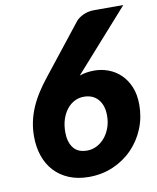

<svg xmlns="http://www.w3.org/2000/svg" viewBox="-83 -792 706 865"><g transform="rotate(-10 270.0 -360.0)"><path d="M267 -110.5Q290 -110.5 310.8 -121Q331.5 -131.5 347.2 -150Q363 -168.5 372.5 -194Q382 -219.5 382 -250Q382 -297.5 358.2 -324.8Q334.5 -352 293 -352Q270.5 -352 250.8 -342Q231 -332 216 -313.2Q201 -294.5 192.2 -268Q183.5 -241.5 183.5 -208.5Q183.5 -164.5 203.8 -137.5Q224 -110.5 267 -110.5ZM292 -449Q307.5 -454.5 324.2 -457.2Q341 -460 360 -460Q393 -460 424 -448.5Q455 -437 479.5 -413.8Q504 -390.5 518.8 -355.2Q533.5 -320 533.5 -273Q533.5 -215.5 512.5 -164.2Q491.5 -113 454.2 -74.8Q417 -36.5 365.8 -14.2Q314.5 8 254.5 8Q203.5 8 163.8 -8.5Q124 -25 96.8 -54.5Q69.5 -84 55.5 -124.8Q41.5 -165.5 41.5 -214.5Q41.5 -249 48.2 -281Q55 -313 68.2 -344.2Q81.5 -375.5 101.2 -406.5Q121 -437.5 147 -470L323.5 -693.5Q336 -708 358.2 -718Q380.5 -728 407.5 -728H540.5L310 -469Z"/></g></svg>

Font: Lato ExtraBold
Style: Italic
Weight: 800
Italic angle: -7°
Designer: Lukasz Dziedzic with Adam Twardoch and Botio Nikoltchev
Foundry: tyPoland Lukasz Dziedzic
Version: Version 2.015; 2015-08-06; http://www.latofonts.com/